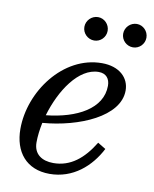

<svg xmlns="http://www.w3.org/2000/svg" viewBox="-77 -711 626 780"><g transform="rotate(10 236.0 -321.0)"><path d="M376.5 -603C376.5 -576.5 398.5 -555 425 -555C451 -555 472.5 -576.5 472.5 -603C472.5 -629.5 451 -651.5 425 -651.5C398.5 -651.5 376.5 -629.5 376.5 -603ZM216.5 -603C216.5 -576.5 238.5 -555 265 -555C291 -555 312.5 -576.5 312.5 -603C312.5 -629.5 291 -651.5 265 -651.5C238.5 -651.5 216.5 -629.5 216.5 -603ZM106.5 -107C106.5 -132 110 -160.5 116 -189C265.5 -201 426.5 -269 426.5 -377C426.5 -429.5 385 -470 313 -470C152.5 -470 32.5 -303.5 32.5 -150C32.5 -55 84.5 10 180.5 10C277 10 347.5 -53 386.5 -129L353.5 -149C310.5 -78.5 258.5 -36 188 -36C141.5 -36 106.5 -58 106.5 -107ZM306 -432.5C337 -432.5 352.5 -412.5 352.5 -383.5C352.5 -289 251 -235 124.5 -222C155.5 -328 223.5 -432.5 306 -432.5Z"/></g></svg>

Font: Bodoni* 06pt
Style: Italic
Weight: 400
Italic angle: -13°
Version: Version 2.3